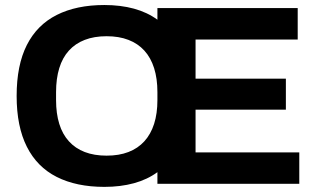

<svg xmlns="http://www.w3.org/2000/svg" viewBox="-20 -718 1242 750"><path d="M387.7 12Q278.6 12 201.7 -26.8Q124.7 -65.7 84.9 -144.8Q45 -223.9 45 -343.2Q45 -463.6 84.9 -542.2Q124.7 -620.8 201.7 -659.6Q278.6 -698.4 387.7 -698.4Q450.8 -698.4 503.2 -684.2Q555.5 -669.9 594.9 -641V-686.4H1142.9V-563.7H743.9V-410.8H1096.7V-289.6H743.9V-122.7H1149.1V0H594.9V-45.5Q555.5 -16.6 503.2 -2.3Q450.8 12 387.7 12ZM396.4 -110Q445 -110 481.8 -124.2Q518.7 -138.4 543.9 -166.1Q569 -193.7 582 -234.2Q594.9 -274.7 594.9 -326.9V-358Q594.9 -411 582 -451.8Q569 -492.7 543.9 -520.3Q518.7 -548 481.8 -562.2Q445 -576.5 396.4 -576.5Q347.9 -576.5 311 -562.2Q274.1 -548 249.1 -520.3Q224 -492.7 211.5 -451.8Q199 -411 199 -358V-326.9Q199 -274.7 211.5 -234.2Q224 -193.7 249.1 -166.1Q274.1 -138.4 311 -124.2Q347.9 -110 396.4 -110Z"/></svg>

Font: Archivo SemiBold
Style: Regular
Weight: 600
Designer: Hector Gatti
Foundry: Omnibus-Type
Version: Version 2.001